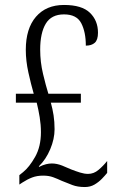

<svg xmlns="http://www.w3.org/2000/svg" viewBox="-20 -744 473 774"><path d="M322 10Q293 10 272 2Q251 -6 229 -15Q212 -23 194.5 -29.5Q177 -36 154 -36Q129 -36 109.5 -28.5Q90 -21 70 -8L58 0V-38L73 -50Q98 -70 121.5 -111.5Q145 -153 145 -211Q145 -241 140 -271.5Q135 -302 128 -330H44V-366H116Q105 -404 94.5 -451.5Q84 -499 84 -543Q84 -629 125 -676.5Q166 -724 238 -724Q310 -724 342.5 -692.5Q375 -661 375 -612Q375 -583 362 -571.5Q349 -560 326 -560Q326 -615 307.5 -650.5Q289 -686 238 -686Q187 -686 164.5 -648.5Q142 -611 142 -544Q142 -494 153.5 -446Q165 -398 175 -366H306V-330H185Q192 -305 196 -279Q200 -253 200 -223Q200 -184 182.5 -142.5Q165 -101 137 -74V-71Q153 -79 165.5 -82Q178 -85 189 -85Q209 -85 230.5 -76.5Q252 -68 267 -61Q285 -54 302.5 -48.5Q320 -43 335 -43Q358 -43 377 -59Q396 -75 412 -95V-47Q404 -37 391 -23.5Q378 -10 361 0Q344 10 322 10Z"/></svg>

Font: Noto Serif Sinhala ExtraCondensed Light
Style: Regular
Weight: 300
Width: 2
Designer: Jelle Bosma - Monotype Design Team
Foundry: Monotype Imaging Inc.
Version: Version 2.007; ttfautohint (v1.8.4.7-5d5b)